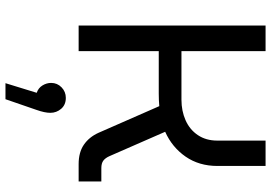

<svg xmlns="http://www.w3.org/2000/svg" viewBox="-168 -572 1014 719"><g transform="rotate(90 339.5 -213.0)"><path d="M76 0V-700H172V-385H354Q396 -385 431 -400.5Q466 -416 486.5 -446.5Q507 -477 507 -519V-700H602V-520Q602 -451 567 -400.5Q532 -350 474 -324L565 -116Q572 -100 582 -92.5Q592 -85 610 -85H660V0H595Q551 0 522.5 -19.5Q494 -39 478 -74L378 -302Q366 -301 355 -300.5Q344 -300 331 -300H172V0ZM292 274 328 157Q310 151 300.5 135.5Q291 120 291 103Q291 80 307.5 64Q324 48 347 48Q373 48 388 65.5Q403 83 403 106Q403 127 392 158L352 274Z"/></g></svg>

Font: MuseoModerno Thin
Style: Regular
Weight: 400
Version: Version 1.003